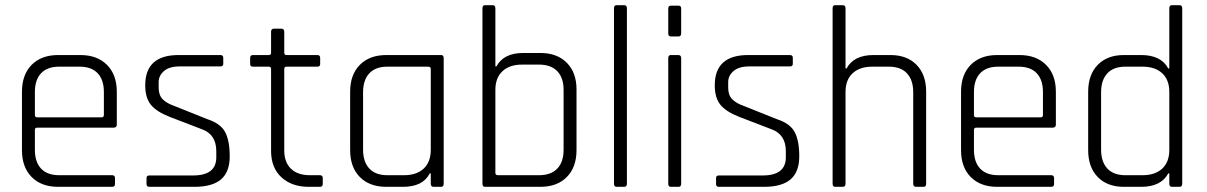

<svg xmlns="http://www.w3.org/2000/svg" viewBox="-20 -723 4670 743"><path d="M414 0H205Q140 0 102.5 -38Q65 -76 65 -142V-368Q65 -434 102.5 -472Q140 -510 205 -510H291Q356 -510 394 -472Q432 -434 432 -368V-241Q432 -229 420 -229H124Q115 -229 115 -220V-143Q115 -96 139 -70.5Q163 -45 209 -45H414Q425 -45 425 -34V-11Q425 0 414 0ZM124 -269H373Q382 -269 382 -278V-367Q382 -414 358 -439.5Q334 -465 288 -465H209Q163 -465 139 -439.5Q115 -414 115 -367V-278Q115 -269 124 -269Z M732 0H558Q547 0 547 -11V-34Q547 -44 558 -44H727Q817 -44 817 -114V-138Q817 -203 761 -223L636 -271Q585 -291 563.5 -318Q542 -345 542 -393Q542 -510 671 -510H833Q844 -510 844 -499V-476Q844 -466 833 -466H676Q635 -466 614.5 -448Q594 -430 594 -406V-383Q594 -355 609.5 -339Q625 -323 657 -312L782 -262Q834 -245 851.5 -211.5Q869 -178 869 -118Q869 -58 835.5 -29Q802 0 732 0Z M1020 -465H959Q948 -465 948 -475V-499Q948 -510 959 -510H1020Q1029 -510 1029 -519V-600Q1029 -612 1040 -612H1069Q1080 -612 1080 -600V-519Q1080 -510 1089 -510H1208Q1219 -510 1219 -499V-475Q1219 -465 1208 -465H1089Q1080 -465 1080 -456V-141Q1080 -95 1106 -70Q1132 -45 1179 -45H1218Q1229 -45 1229 -34V-11Q1229 0 1218 0H1175Q1109 0 1069 -37Q1029 -74 1029 -139V-456Q1029 -465 1020 -465Z M1539 0H1475Q1410 0 1372.5 -38Q1335 -76 1335 -142V-368Q1335 -434 1372.5 -472Q1410 -510 1475 -510H1687Q1697 -510 1697 -498V-12Q1697 0 1687 0H1658Q1647 0 1647 -12V-52H1643Q1617 0 1539 0ZM1647 -143V-456Q1647 -465 1637 -465H1479Q1433 -465 1409 -439Q1385 -413 1385 -366V-144Q1385 -97 1409 -71Q1433 -45 1479 -45H1544Q1592 -45 1619.5 -70.5Q1647 -96 1647 -143Z M1907 -45H2066Q2112 -45 2136.5 -70.5Q2161 -96 2161 -144V-375Q2161 -422 2136.5 -447.5Q2112 -473 2066 -473H2000Q1952 -473 1924.5 -447.5Q1897 -422 1897 -375V-54Q1897 -45 1907 -45ZM1847 -12V-691Q1847 -703 1857 -703H1886Q1897 -703 1897 -691V-466H1901Q1929 -518 2005 -518H2071Q2136 -518 2173.5 -480Q2211 -442 2211 -377V-142Q2211 -76 2173.5 -38Q2136 0 2071 0H1857Q1847 0 1847 -12Z M2395 0H2366Q2356 0 2356 -12V-691Q2356 -703 2366 -703H2395Q2406 -703 2406 -691V-12Q2406 0 2395 0Z M2566 -594V-690Q2566 -701 2576 -701H2606Q2616 -701 2616 -690V-594Q2616 -582 2606 -582H2576Q2566 -582 2566 -594ZM2566 -12V-498Q2566 -510 2576 -510H2605Q2616 -510 2616 -498V-12Q2616 0 2606 0H2576Q2566 0 2566 -12Z M2936 0H2762Q2751 0 2751 -11V-34Q2751 -44 2762 -44H2931Q3021 -44 3021 -114V-138Q3021 -203 2965 -223L2840 -271Q2789 -291 2767.5 -318Q2746 -345 2746 -393Q2746 -510 2875 -510H3037Q3048 -510 3048 -499V-476Q3048 -466 3037 -466H2880Q2839 -466 2818.5 -448Q2798 -430 2798 -406V-383Q2798 -355 2813.5 -339Q2829 -323 2861 -312L2986 -262Q3038 -245 3055.5 -211.5Q3073 -178 3073 -118Q3073 -58 3039.5 -29Q3006 0 2936 0Z M3241 0H3212Q3202 0 3202 -12V-691Q3202 -703 3212 -703H3241Q3252 -703 3252 -691V-458H3256Q3284 -510 3360 -510H3426Q3490 -510 3527 -472Q3564 -434 3564 -368V-12Q3564 0 3554 0H3525Q3514 0 3514 -12V-366Q3514 -413 3490 -439Q3466 -465 3420 -465H3355Q3307 -465 3279.5 -439.5Q3252 -414 3252 -367V-12Q3252 0 3241 0Z M4048 0H3839Q3774 0 3736.5 -38Q3699 -76 3699 -142V-368Q3699 -434 3736.5 -472Q3774 -510 3839 -510H3925Q3990 -510 4028 -472Q4066 -434 4066 -368V-241Q4066 -229 4054 -229H3758Q3749 -229 3749 -220V-143Q3749 -96 3773 -70.5Q3797 -45 3843 -45H4048Q4059 -45 4059 -34V-11Q4059 0 4048 0ZM3758 -269H4007Q4016 -269 4016 -278V-367Q4016 -414 3992 -439.5Q3968 -465 3922 -465H3843Q3797 -465 3773 -439.5Q3749 -414 3749 -367V-278Q3749 -269 3758 -269Z M4396 0H4329Q4265 0 4228 -38Q4191 -76 4191 -142V-368Q4191 -434 4228 -472Q4265 -510 4329 -510H4396Q4473 -510 4501 -458H4505V-691Q4505 -703 4515 -703H4544Q4555 -703 4555 -691V-12Q4555 0 4544 0H4515Q4505 0 4505 -12V-52H4501Q4473 0 4396 0ZM4505 -143V-367Q4505 -414 4477.5 -439.5Q4450 -465 4402 -465H4335Q4289 -465 4265 -439Q4241 -413 4241 -366V-144Q4241 -97 4265 -71Q4289 -45 4335 -45H4402Q4450 -45 4477.5 -70.5Q4505 -96 4505 -143Z"/></svg>

Font: Rajdhani
Style: Regular
Weight: 400
Designer: Satya Rajpurohit, Jyotish Sonowal
Foundry: Indian Type Foundry
Version: Version 1.201 February 1, 2022